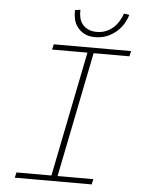

<svg xmlns="http://www.w3.org/2000/svg" viewBox="-57 -884 714 930"><g transform="rotate(5 300.0 -419.0)"><path d="M50 0 56 -26H226L348 -634H176L182 -660H558L552 -634H378L256 -26H430L424 0ZM378 -712Q346 -712 325 -723.5Q304 -735 291 -752.5Q278 -770 273.5 -791.5Q269 -813 270 -834L296 -838Q295 -818 299 -800Q303 -782 313.5 -768.5Q324 -755 341.5 -746.5Q359 -738 384 -738Q409 -738 429 -746.5Q449 -755 464 -768.5Q479 -782 490 -800Q501 -818 508 -838L534 -834Q528 -813 515.5 -791.5Q503 -770 483.5 -752.5Q464 -735 437.5 -723.5Q411 -712 378 -712Z"/></g></svg>

Font: Source Code Pro ExtraLight
Style: Italic
Weight: 200
Italic angle: -11°
Monospace: yes
Designer: Paul D. Hunt, Teo Tuominen
Foundry: Adobe Systems Incorporated
Version: Version 1.050;PS 1.000;hotconv 16.6.51;makeotf.lib2.5.65220